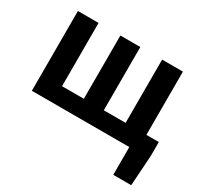

<svg xmlns="http://www.w3.org/2000/svg" viewBox="-155 -766 1226 1167"><g transform="rotate(30 458.5 -182.5)"><path d="M79 0H763V195H889L903 -20V-116H816V-560H670V-116H517V-560H377V-116H224V-560H79Z"/></g></svg>

Font: Noto Sans CJK SC
Style: Bold
Weight: 700
Designer: Ryoko NISHIZUKA 西塚涼子 (kana, bopomofo & ideographs); Paul D. Hunt (Latin, Greek & Cyrillic); Sandoll Communications 산돌커뮤니
Foundry: Adobe
Version: Version 2.004;hotconv 1.0.118;makeotfexe 2.5.65603